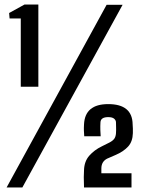

<svg xmlns="http://www.w3.org/2000/svg" viewBox="-20 -821 646 841"><path d="M71 -441V-740H22L20 -764L87 -801H148V-441ZM9 0 447 -800H517L78 0ZM348 0Q347 -29 347 -45Q347 -61 348 -75Q349 -114 371 -139Q393 -164 426 -180L460 -197Q475 -205 481 -214Q487 -223 488 -237Q489 -253 488.5 -262Q488 -271 488 -285Q488 -294 480 -301Q472 -308 454 -308Q421 -308 420 -285Q419 -269 419.5 -252Q420 -235 421 -224H349Q348 -239 347.5 -249Q347 -259 348 -276Q352 -365 454 -365Q560 -365 561 -276Q562 -266 562 -258Q562 -250 562 -238Q561 -201 541.5 -179.5Q522 -158 488 -143L449 -126Q424 -113 424 -83V-62H556V0Z"/></svg>

Font: Big Shoulders Text SemiBold
Style: Regular
Weight: 600
Designer: Patric King
Foundry: XO Type Co
Version: Version 1.000; ttfautohint (v1.8.2)